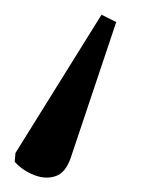

<svg xmlns="http://www.w3.org/2000/svg" viewBox="-87 -50 222 261"><path d="M51 -30 71 -20 9 165Q2 185 -11.5 189.5Q-25 194 -40.5 188Q-56 182 -67 170L-66 158Z"/></svg>

Font: Noto Serif ExtraCondensed Light
Style: Italic
Weight: 300
Width: 2
Italic angle: -12°
Designer: Monotype Design Team
Foundry: Monotype Imaging Inc.
Version: Version 2.014; ttfautohint (v1.8.4.7-5d5b)